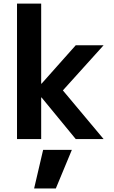

<svg xmlns="http://www.w3.org/2000/svg" viewBox="-20 -770 633 1063"><path d="M210 -230.5H208V0H74.2V-750H208V-306.6H210L399.4 -519.5H553.7L328.1 -269.5L553.7 0H399.4ZM377.9 59.6 289.1 273.4H168.9L218.8 59.6Z"/></svg>

Font: Mgen+ 1c bold
Style: Bold
Weight: 700
Designer: [Source Han Sans]
Ryoko NISHIZUKA  (kana & ideographs); Paul D. Hunt (Latin, Greek & Cyrillic); Wenlong ZHANG  (bopomofo
Version: Version 1.059.20150602